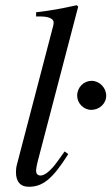

<svg xmlns="http://www.w3.org/2000/svg" viewBox="-20 -703 426 734"><path d="M386 -337C386 -368 360 -394 330 -394C300 -394 275 -369 275 -337C275 -308 300 -283 329 -283C360 -283 386 -307 386 -337ZM279 -678 273 -683C214 -670 177 -663 118 -656V-640H136C168 -640 185 -630 185 -618C185 -615 185 -609 182 -599L45 -75C42 -65 41 -53 41 -45C41 -8 58 11 90 11C144 11 181 -19 241 -114L227 -124L202 -89C173 -48 150 -32 135 -32C125 -32 118 -38 118 -50C118 -58 121 -75 126 -93Z"/></svg>

Font: XITS
Style: Italic
Weight: 400
Italic angle: -16.33°
Designer: MicroPress Inc., with final additions and corrections provided by Coen Hoffman, Elsevier (retired)
Version: Version 1.107